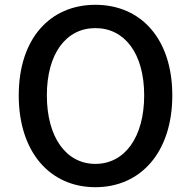

<svg xmlns="http://www.w3.org/2000/svg" viewBox="-20 -768 794 799"><path d="M377 11C566 11 697 -135 697 -371C697 -607 566 -748 377 -748C188 -748 58 -607 58 -371C58 -135 188 11 377 11ZM377 -86C255 -86 175 -197 175 -371C175 -545 255 -651 377 -651C499 -651 580 -545 580 -371C580 -197 499 -86 377 -86Z"/></svg>

Font: Bithumb Trading Sans Medium
Style: Regular
Weight: 500
Designer: Ham Hyungwon
Foundry: Bithumb
Version: Version 1.200;FEAKit 1.0